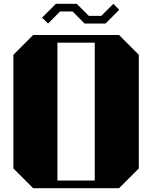

<svg xmlns="http://www.w3.org/2000/svg" viewBox="-20 -983 795 1003"><path d="M153 0H602L705 -103V-697L602 -800H153L50 -697V-103ZM280 -760H475V-40H280ZM272 -963 200 -891 231 -860 294 -923H359L422 -860H531L603 -932L572 -963L509 -900H444L381 -963Z"/></svg>

Font: Kumar One
Style: Regular
Weight: 400
Designer: Parimal Parmar
Foundry: Indian Type Foundry
Version: Version 1.000;PS 1.000;hotconv 1.0.88;makeotf.lib2.5.647800